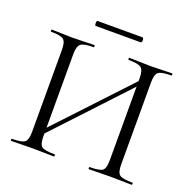

<svg xmlns="http://www.w3.org/2000/svg" viewBox="-131 -881 1010 1012"><g transform="rotate(20 373.5 -375.0)"><path d="M248 -722Q242 -722 242 -736Q242 -750 248 -750H499Q506 -750 506 -736Q506 -722 499 -722ZM711 -12Q714 -12 714 -6Q714 0 711 0Q696 0 656 -1Q616 -2 592 -2Q565 -2 525 -1Q485 0 471 0Q469 0 469 -6Q469 -12 471 -12Q528 -12 543.5 -24.5Q559 -37 559 -81V-495L187 -97V-81Q187 -37 202.5 -24.5Q218 -12 275 -12Q278 -12 278 -6Q278 0 275 0Q260 0 220 -1Q180 -2 154 -2Q130 -2 89.5 -1Q49 0 35 0Q33 0 33 -6Q33 -12 35 -12Q90 -12 106.5 -24.5Q123 -37 123 -81V-544Q123 -587 107 -600Q91 -613 36 -613Q34 -613 34 -619Q34 -625 36 -625Q51 -625 90.5 -623.5Q130 -622 154 -622Q180 -622 220.5 -623.5Q261 -625 275 -625Q278 -625 278 -619Q278 -613 275 -613Q220 -613 203.5 -599.5Q187 -586 187 -542V-129L559 -526V-542Q559 -586 543 -599.5Q527 -613 471 -613Q469 -613 469 -619Q469 -625 471 -625Q485 -625 525 -623.5Q565 -622 592 -622Q616 -622 656 -623.5Q696 -625 711 -625Q714 -625 714 -619Q714 -613 711 -613Q656 -613 639.5 -600Q623 -587 623 -544V-81Q623 -37 639.5 -24.5Q656 -12 711 -12Z"/></g></svg>

Font: Cormorant SC
Style: Regular
Weight: 400
Designer: Christian Thalmann (Catharsis Fonts)
Version: Version 1.000;PS 002.000;hotconv 1.0.88;makeotf.lib2.5.64775